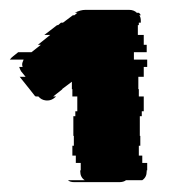

<svg xmlns="http://www.w3.org/2000/svg" viewBox="-24 -720 369 390"><path d="M248 -599H275V-584H268V-564H257V-539H258V-524H268V-494H264V-484H260V-444H261V-424H258V-404H265V-389H275V-374H274V-372Q274 -360 265 -354H232Q227 -350 218 -350H127Q118 -350 114 -354H148Q139 -360 139 -372V-374H140V-389H130V-404H123V-424H126V-444H125V-484H129V-494H133V-524H123V-539H122V-554L102 -539H103L84 -524H90L85 -520Q78 -515 69 -516Q60 -517 54 -524H48Q48 -524 48 -524.5Q48 -525 47 -525L36 -539L16 -564H28L19 -575Q17 -578 15 -584H22Q20 -589 22 -594L24 -599H-4Q-1 -603 3 -606L13 -614H40L59 -629H53L78 -649H66L92 -669H94L100 -674H104L124 -689H127L132 -693L133 -694H128Q139 -700 150 -700H238Q248 -700 254 -694H258Q260 -693 262 -689H259Q262 -685 262 -678V-674H258V-669H256V-649H268V-629H274V-614H248Z"/></svg>

Font: Rubik Glitch
Style: Regular
Weight: 400
Designer: Hubert and Fischer, NaN
Foundry: Hubert and Fischer, NaN
Version: Version 2.200